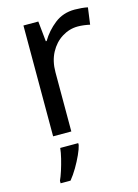

<svg xmlns="http://www.w3.org/2000/svg" viewBox="-117 -611 646 897"><g transform="rotate(-15 206.5 -162.5)"><path d="M335 -546Q350 -546 367.5 -544.5Q385 -543 398 -540L387 -459Q374 -462 358.5 -464Q343 -466 329 -466Q288 -466 252 -443.5Q216 -421 194.5 -380.5Q173 -340 173 -286V0H85V-536H157L167 -438H171Q197 -482 238 -514Q279 -546 335 -546ZM190 70Q186 88 173.5 115.5Q161 143 144.5 171Q128 199 110 221H62V209Q70 192 78.5 165.5Q87 139 94 110.5Q101 82 103 61H190Z"/></g></svg>

Font: Noto Sans New Tai Lue
Style: Regular
Weight: 400
Designer: Monotype Design Team
Foundry: Monotype Imaging Inc.
Version: Version 2.003